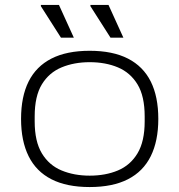

<svg xmlns="http://www.w3.org/2000/svg" viewBox="-20 -743 724 775"><path d="M342 12Q249 12 187.5 -19.5Q126 -51 95.5 -112.5Q65 -174 65 -263Q65 -353 95.5 -414Q126 -475 187.5 -506.5Q249 -538 342 -538Q435 -538 496.5 -506.5Q558 -475 588.5 -414Q619 -353 619 -263Q619 -174 588.5 -112.5Q558 -51 496.5 -19.5Q435 12 342 12ZM342 -34Q406 -34 456 -55Q506 -76 535 -124Q564 -172 564 -253V-273Q564 -355 535 -402.5Q506 -450 456 -471Q406 -492 342 -492Q279 -492 228.5 -471Q178 -450 149 -402.5Q120 -355 120 -273V-253Q120 -172 149 -124Q178 -76 228.5 -55Q279 -34 342 -34ZM426 -591 345 -718V-723H418L478 -591ZM226 -591 145 -718V-723H218L278 -591Z"/></svg>

Font: Archivo Expanded Thin
Style: Regular
Weight: 250
Width: 7
Designer: Hector Gatti
Foundry: Omnibus-Type
Version: Version 2.001